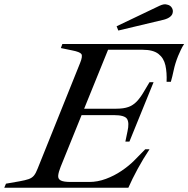

<svg xmlns="http://www.w3.org/2000/svg" viewBox="-70 -879 882 899"><path d="M-50 0 -42 -19 21 -30Q49 -35 64.5 -40.5Q80 -46 89 -57Q98 -68 106 -89L305 -584Q318 -616 311 -626Q304 -636 268 -643L215 -654L222 -673H792Q783 -659 776.5 -645Q770 -631 764 -617Q750 -582 743.5 -551Q737 -520 730 -496H710Q712 -539 704.5 -573Q697 -607 672 -626.5Q647 -646 598 -646H436L324 -370H474Q509 -370 531 -378Q553 -386 569.5 -403Q586 -420 602 -447L630 -494H649L536 -216H517L527 -264Q536 -304 525 -322Q514 -340 463 -340H312L214 -98Q204 -73 202.5 -57Q201 -41 214.5 -34Q228 -27 261 -27H348Q387 -27 426 -41.5Q465 -56 499 -79Q533 -102 557 -126L610 -180H630Q600 -135 574.5 -88Q549 -41 531 0ZM484 -736 476 -756 677 -852Q688 -857 696.5 -858.5Q705 -860 714 -857Q728 -854 735 -842Q742 -830 738 -817Q736 -808 726 -800Q716 -792 698 -787Z"/></svg>

Font: Ibarra Real Nova Medium
Style: Italic
Weight: 500
Italic angle: -22°
Designer: Jose Maria Ribagorda & Octavio Pardo
Foundry: Octavio Pardo
Version: Version 2.000